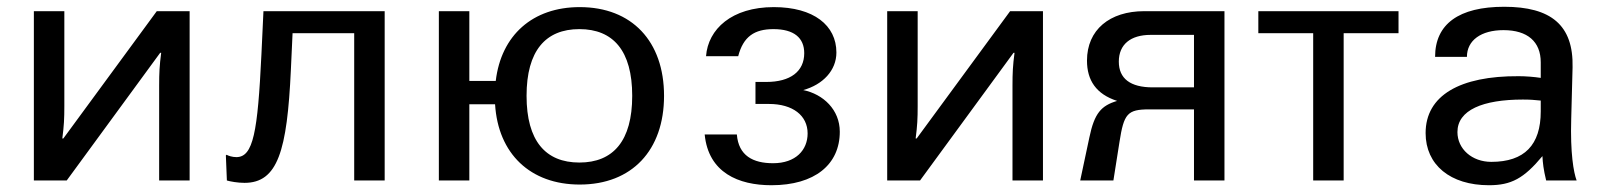

<svg xmlns="http://www.w3.org/2000/svg" viewBox="-20 -533 4736 567"><path d="M80 0H177L453 -377H456C451 -339 450 -318 450 -280V0H540V-500H443L167 -124H164C169 -162 170 -183 170 -220V-500H80Z M647 -74 650 0C660 3 682 7 702 7C800 7 828 -87 839 -327L844 -435H1026V0H1116V-500H758L752 -372C741 -143 728 -69 678 -69C666 -69 654 -73 649 -76Z M1535 -250C1535 -383 1591 -447 1691 -447C1791 -447 1847 -383 1847 -250C1847 -117 1791 -53 1691 -53C1591 -53 1535 -117 1535 -250ZM1442 -225C1451 -79 1546 12 1692 12C1846 12 1941 -89 1941 -250C1941 -411 1846 -512 1692 -512C1553 -512 1460 -429 1444 -294H1366V-500H1276V0H1366V-225Z M2460 -144C2460 -209 2411 -255 2352 -267C2410 -283 2450 -325 2450 -378C2450 -458 2383 -512 2265 -512C2141 -512 2071 -447 2065 -367H2160C2175 -425 2208 -447 2264 -447C2325 -447 2355 -421 2355 -376C2355 -322 2314 -291 2243 -291H2211V-226H2251C2321 -226 2365 -192 2365 -139C2365 -90 2330 -51 2263 -51C2204 -51 2161 -73 2156 -136H2061C2072 -23 2161 14 2258 14C2386 14 2460 -47 2460 -144Z M2600 0H2697L2973 -377H2976C2971 -339 2970 -318 2970 -280V0H3060V-500H2963L2687 -124H2684C2689 -162 2690 -183 2690 -220V-500H2600Z M3506 -275H3384C3318 -275 3284 -301 3284 -351C3284 -402 3319 -430 3378 -430H3506ZM3596 -500H3359C3257 -500 3190 -445 3190 -354C3190 -296 3217 -255 3279 -235C3232 -221 3212 -199 3197 -127L3170 0H3268L3286 -114C3299 -197 3309 -210 3374 -210H3506V0H3596Z M3858 0H3948V-435H4110V-500H3696V-435H3858Z M4530 -204C4530 -105 4482 -55 4384 -55C4327 -55 4284 -93 4284 -143C4284 -208 4359 -239 4477 -239C4499 -239 4510 -238 4530 -236ZM4190 -140C4190 -46 4263 14 4377 14C4443 14 4480 -6 4535 -72C4536 -52 4538 -33 4546 0H4636C4627 -24 4617 -81 4620 -182L4624 -334C4627 -459 4560 -513 4422 -513C4288 -513 4218 -462 4218 -365H4312C4312 -414 4354 -444 4420 -444C4491 -444 4530 -410 4530 -349V-303C4511 -306 4485 -308 4465 -308C4291 -309 4190 -251 4190 -140Z"/></svg>

Font: Perun
Style: Regular
Weight: 400
Foundry: Copyright (c) Stefan Peev, Context Ltd, 2016
Version: Version 1.089